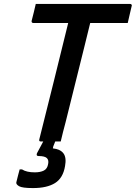

<svg xmlns="http://www.w3.org/2000/svg" viewBox="-20 -720 691 977"><path d="M289 0H261Q256 14 251 25L249 35Q287 39 303 60.5Q319 82 311 125Q301 186 260 211.5Q219 237 148 237Q93 237 77 227.5Q61 218 63 208Q68 188 72 172Q76 156 80 142H92Q115 157 157 157Q185 157 203 148Q221 139 225 114Q229 94 218 84Q207 74 176 74Q163 74 168 60Q176 45 184 30Q192 15 200 0H188Q177 0 180 -11Q217 -159 254 -307Q291 -455 327 -603H149Q144 -603 142 -606.5Q140 -610 141 -614Q147 -637 152 -657.5Q157 -678 162 -700H642Q647 -700 649.5 -696.5Q652 -693 650 -689Q645 -667 640 -646.5Q635 -626 630 -603H439Q432 -573 424.5 -544Q417 -515 410 -485Q386 -388 362 -292Q338 -196 314 -99Q307 -72 300.5 -47.5Q294 -23 289 0Z"/></svg>

Font: Recursive Mn Lnr St Med
Style: Italic
Weight: 500
Italic angle: -15°
Monospace: yes
Version: Version 1.079;hotconv 1.0.112;makeotfexe 2.5.65598; ttfautoh